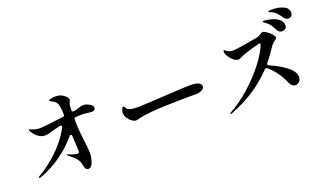

<svg xmlns="http://www.w3.org/2000/svg" viewBox="-81 -1358 3162 1879"><g transform="rotate(-20 1500.0 -418.5)"><path d="M844 -536Q844 -523 834.5 -514.5Q825 -506 808 -506Q794 -506 774 -509Q736 -515 702 -515Q673 -515 643 -512Q623 -512 623 -495V-474Q624 -411 628.5 -362.5Q633 -314 641 -249Q651 -177 651 -136Q651 -88 634 -40Q617 8 582 8Q572 8 564 0Q556 -7 552.5 -16Q549 -25 546 -40Q543 -60 537 -77Q531 -94 516 -114Q504 -130 487 -145Q470 -160 454 -172L438 -185Q430 -190 430 -195Q430 -197 433 -197Q439 -197 448 -193Q475 -182 500.5 -175Q526 -168 538 -168Q547 -168 550.5 -174Q554 -180 554 -195L546 -347Q545 -356 542 -361Q539 -366 534 -366Q528 -366 520 -357Q448 -270 346 -196Q244 -122 119 -75Q111 -73 107 -73Q99 -73 99 -78Q99 -84 111 -91Q215 -151 316.5 -247.5Q418 -344 480 -460Q484 -468 484 -472Q484 -479 477.5 -482.5Q471 -486 462 -483Q401 -469 341 -451Q319 -445 299 -445Q262 -445 230 -467.5Q198 -490 175 -529Q165 -544 165 -550Q165 -555 170 -555Q173 -555 194 -546Q232 -529 281 -529Q311 -529 519 -556Q539 -558 539 -566Q539 -610 536 -627Q533 -681 516 -703Q509 -713 499 -720.5Q489 -728 469 -737Q452 -746 452 -752Q452 -759 470.5 -764.5Q489 -770 519 -770Q553 -770 574 -762Q595 -754 618 -734Q644 -710 644 -693Q644 -685 638 -676Q631 -666 629 -657Q627 -648 625 -627Q623 -601 623 -592V-589Q623 -580 628 -575.5Q633 -571 640 -572Q646 -574 650 -574Q654 -574 657 -575Q686 -581 710 -590Q729 -598 743 -598Q763 -598 787 -589.5Q811 -581 827.5 -566.5Q844 -552 844 -536Z M1140 -298Q1119 -313 1102.5 -340Q1086 -367 1086 -390Q1086 -404 1093.5 -426.5Q1101 -449 1112 -449Q1116 -449 1119.5 -445.5Q1123 -442 1126 -436Q1139 -408 1171 -402Q1198 -395 1250 -395Q1272 -395 1362 -400Q1452 -405 1506 -408L1644 -416Q1752 -422 1795 -422Q1912 -422 1912 -371Q1912 -349 1888.5 -335.5Q1865 -322 1825 -320Q1819 -319 1811 -319.5Q1803 -320 1794 -320H1753Q1634 -320 1494 -315Q1432 -313 1355.5 -306.5Q1279 -300 1238 -290Q1228 -288 1211.5 -283.5Q1195 -279 1186 -279Q1175 -279 1164.5 -283Q1154 -287 1140 -298Z M2972 -753Q2972 -731 2959 -718.5Q2946 -706 2929 -706Q2900 -706 2882 -733Q2856 -770 2839.5 -788Q2823 -806 2798 -818Q2789 -822 2781.5 -825Q2774 -828 2769 -830.5Q2764 -833 2764 -836Q2764 -841 2778 -843Q2792 -845 2808 -845Q2870 -845 2921 -822.5Q2972 -800 2972 -753ZM2876 -656Q2876 -632 2860.5 -621Q2845 -610 2826 -610Q2811 -610 2798.5 -618.5Q2786 -627 2779 -642Q2762 -677 2744 -701Q2726 -725 2699 -745Q2692 -750 2684.5 -755Q2677 -760 2677 -763Q2677 -768 2692 -768Q2719 -768 2762.5 -757.5Q2806 -747 2841 -721.5Q2876 -696 2876 -656ZM2578 -356Q2578 -347 2590 -341Q2686 -300 2757 -246Q2828 -192 2828 -135Q2828 -105 2810.5 -87Q2793 -69 2771 -69Q2731 -69 2707 -126Q2683 -183 2646 -233.5Q2609 -284 2567 -319Q2562 -324 2553 -324Q2544 -324 2537 -316Q2451 -225 2343 -152.5Q2235 -80 2089 -23Q2084 -21 2080 -21Q2074 -21 2074 -26Q2074 -31 2085 -37Q2191 -95 2295.5 -188.5Q2400 -282 2476.5 -381.5Q2553 -481 2581 -554Q2584 -565 2584 -569Q2584 -574 2578 -574Q2565 -574 2493.5 -553.5Q2422 -533 2382 -516Q2373 -512 2358 -504Q2343 -496 2332 -496Q2307 -496 2281 -517Q2255 -538 2237.5 -566.5Q2220 -595 2220 -616Q2220 -623 2222 -627.5Q2224 -632 2227 -632Q2230 -632 2238 -624Q2246 -616 2256 -611Q2280 -597 2316 -597Q2336 -597 2442.5 -614.5Q2549 -632 2578 -638Q2592 -641 2615 -656Q2634 -669 2641 -669Q2655 -669 2681 -652Q2707 -635 2727.5 -612.5Q2748 -590 2748 -576Q2748 -568 2741.5 -561Q2735 -554 2722 -545Q2697 -526 2687 -511Q2637 -433 2583 -369Q2578 -363 2578 -356Z"/></g></svg>

Font: Shippori Mincho B1
Style: Bold
Weight: 700
Designer: FONTDASU
Foundry: FONTDASU / Google Inc. / but / Adobe
Version: Version 3.110; ttfautohint (v1.8.3)